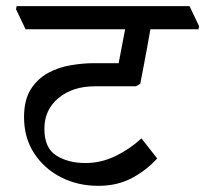

<svg xmlns="http://www.w3.org/2000/svg" viewBox="-20 -640 666 623"><path d="M624 -545H468Q463 -517 457 -483.5Q451 -450 445 -419.5Q439 -389 435 -368L421 -360H288Q216 -360 170 -322Q124 -284 124 -222Q124 -160 162.5 -135.5Q201 -111 257 -111Q308 -111 354.5 -133.5Q401 -156 439 -191L490 -126Q456 -88 408.5 -62.5Q361 -37 299 -37Q232 -37 177.5 -65Q123 -93 90.5 -143Q58 -193 58 -260Q58 -316 80 -350.5Q102 -385 136.5 -403.5Q171 -422 210.5 -428.5Q250 -435 284 -435H365L386 -545H63L32 -610L34 -620H595L626 -555Z"/></svg>

Font: Tiro Devanagari Sanskrit
Style: Italic
Weight: 400
Italic angle: -11°
Designer: Devanagari: John Hudson & Fiona Ross, assisted by Paul Hanslow. Latin: John Hudson with Paul Hanslow, assisted by Kaja S
Foundry: Tiro Typeworks Ltd.
Version: Version 1.52